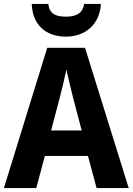

<svg xmlns="http://www.w3.org/2000/svg" viewBox="-20 -960 677 980"><path d="M495 -940H409C403 -888 361 -875 318 -875C267 -875 232 -887 227 -940H142C146 -835 211 -773 317 -773C419 -773 490 -840 495 -940ZM473 0H637L414 -716H221L0 0H165L209 -164H429ZM353 -461 397 -294H241L285 -462C294 -496 311 -565 319 -605C327 -565 344 -500 353 -461Z"/></svg>

Font: Noto Sans Armenian SemiCondensed Medium
Style: Regular
Weight: 500
Width: 4
Designer: Monotype Design Team
Foundry: Monotype Imaging Inc.
Version: Version 2.008